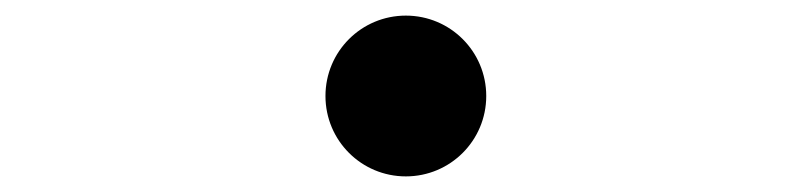

<svg xmlns="http://www.w3.org/2000/svg" viewBox="-20 -503 1040 246"><path d="M500 -277C557 -277 603 -323 603 -380C603 -437 557 -483 500 -483C443 -483 397 -437 397 -380C397 -323 443 -277 500 -277Z"/></svg>

Font: Noto Serif CJK SC SemiBold
Style: Regular
Weight: 600
Designer: Ryoko NISHIZUKA 西塚涼子 (kana & ideographs); Frank Grießhammer (Latin, Greek & Cyrillic); Wenlong ZHANG 张文龙 (bopomofo); San
Foundry: Adobe
Version: Version 2.001;hotconv 1.1.0;makeotfexe 2.6.0